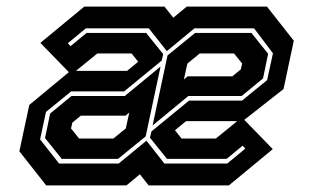

<svg xmlns="http://www.w3.org/2000/svg" viewBox="-20 -560 950 580"><path d="M119.5 0 38.5 -103 68.5 -243 188 -342 102 -430.5 234.5 -540H477L503.5 -506.5L544 -540H786.5L867.5 -437L836.5 -291L718 -198L804 -109.5L671.5 0H429L402.5 -33.5L362 0ZM158.5 -66H338.5L422.5 -135L476.5 -66H666.5L721 -111L713 -120L664.5 -80H484.5L433 -144L437.5 -163L551 -256H711L787 -318L804.5 -399L747.5 -474.5H567.5L484 -405.5L429.5 -474.5H239.5L185 -429.5L193 -420.5L241.5 -460.5H421.5L473 -396.5L468.5 -377L355 -284H195L119 -222L101 -139ZM441 -181 486 -392.5 569.5 -460.5H739.5L790 -397.5L774.5 -323L710 -270H549ZM377.5 -398.5H274L209.5 -346H364L397.5 -373.5ZM535.5 -320 547 -329.5H682L707.5 -350.5L711.5 -368L687 -398.5H583.5L546 -368ZM166.5 -80 116 -143 131.5 -217 196 -270H357L465 -359L420 -148L336.5 -80ZM219 -141.5H322.5L360 -172L370.5 -220L359 -210.5H224L198.5 -189.5L194.5 -172ZM632 -141.5 696.5 -194H542L508.5 -166.5L528.5 -141.5Z"/></svg>

Font: Tourney Expanded Regular
Style: Bold Italic
Weight: 700
Width: 7
Italic angle: -12°
Designer: Tyler Finck
Foundry: Etcetera Type Co
Version: Version 1.010; ttfautohint (v1.8.3)